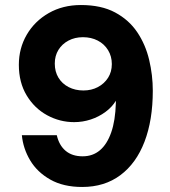

<svg xmlns="http://www.w3.org/2000/svg" viewBox="-20 -732 676 764"><path d="M307 12Q232 12 180 -17.5Q128 -47 100 -94Q72 -141 67 -194H206Q215 -154 241 -132Q267 -110 309 -110Q349 -110 377.5 -134Q406 -158 422.5 -205Q439 -252 441 -322Q441 -325 441 -327Q441 -329 441 -331Q426 -306 399.5 -286.5Q373 -267 341 -256.5Q309 -246 275 -246Q218 -246 167.5 -273.5Q117 -301 86 -352.5Q55 -404 55 -474Q55 -540 86.5 -594Q118 -648 174 -680Q230 -712 302 -712Q383 -712 438 -682.5Q493 -653 526 -604Q559 -555 573.5 -494Q588 -433 588 -371Q588 -254 555 -168Q522 -82 459 -35Q396 12 307 12ZM312 -372Q344 -372 369.5 -385.5Q395 -399 410 -422.5Q425 -446 425 -477Q425 -508 410 -532.5Q395 -557 369 -570.5Q343 -584 310 -584Q278 -584 252.5 -570.5Q227 -557 212.5 -533.5Q198 -510 198 -479Q198 -447 212.5 -423Q227 -399 253 -385.5Q279 -372 312 -372Z"/></svg>

Font: DM Sans 20pt Black
Style: Regular
Weight: 900
Version: Version 4.004;gftools[0.9.30]